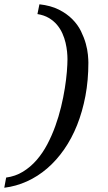

<svg xmlns="http://www.w3.org/2000/svg" viewBox="-68 -738 506 902"><path d="M347.2 -443.8Q347.2 -360.8 333.3 -287.1Q319.3 -213.4 294.2 -150.4Q269 -87.4 233.2 -35.9Q197.3 15.6 153.6 53.2Q109.9 90.8 58.8 114Q7.8 137.2 -47.9 144L-39.1 96.2Q4.4 90.3 39.8 68.6Q75.2 46.9 103.8 14.2Q132.3 -18.6 154.1 -59.8Q175.8 -101.1 191.9 -145.8Q208 -190.4 219 -236.1Q230 -281.7 236.6 -323.5Q243.2 -365.2 246.1 -400.6Q249 -436 249 -460Q249 -475.1 247.1 -495.1Q245.1 -515.1 240 -537.1Q234.9 -559.1 225.1 -581.1Q215.3 -603 199.7 -621.6Q184.1 -640.1 161.4 -653.6Q138.7 -667 107.9 -671.9L117.2 -717.8Q170.4 -711.9 208.3 -692.9Q246.1 -673.8 271.7 -647.9Q297.4 -622.1 312.3 -591.8Q327.1 -561.5 335 -533.2Q342.8 -504.9 345 -481Q347.2 -457 347.2 -443.8Z"/></svg>

Font: Charis SIL Eur
Style: Italic
Weight: 400
Italic angle: -11°
Foundry: SIL International
Version: Version 5.000